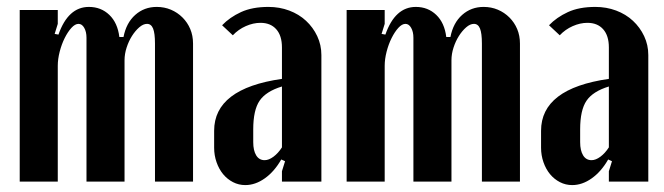

<svg xmlns="http://www.w3.org/2000/svg" viewBox="-20 -525 1920 555"><path d="M337 -418Q345 -459 371 -482Q397 -505 433 -505Q455 -505 474 -497Q493 -489 507.5 -474.5Q522 -460 530 -441Q538 -422 538 -399V0H428V-399Q428 -429 422.5 -442.5Q417 -456 405 -456Q394 -456 382.5 -446Q371 -436 361.5 -421Q352 -406 346 -387.5Q340 -369 340 -351V0H230V-416Q230 -433 223.5 -444.5Q217 -456 207 -456Q197 -456 186.5 -444.5Q176 -433 167 -415Q158 -397 152.5 -375.5Q147 -354 147 -335V0H37V-496H147V-456L138 -427L149 -425Q177 -505 237 -505Q272 -505 296 -482Q320 -459 325 -418Z M599 -147Q599 -269 795 -297V-388Q795 -422 778.5 -440.5Q762 -459 733 -459Q712 -459 690.5 -449.5Q669 -440 653 -423L622 -452Q644 -475 676.5 -490Q709 -505 756 -505Q788 -505 816 -494.5Q844 -484 864.5 -465Q885 -446 897 -420.5Q909 -395 909 -366V0H795V-30L804 -59L793 -64Q773 -29 745.5 -9.5Q718 10 689 10Q670 10 653.5 1.5Q637 -7 625 -21.5Q613 -36 606 -56Q599 -76 599 -98ZM745 -62Q757 -62 770.5 -72Q784 -82 795 -99V-275Q749 -261 730.5 -234Q712 -207 712 -151V-114Q712 -90 720.5 -76Q729 -62 745 -62Z M1282 -418Q1290 -459 1316 -482Q1342 -505 1378 -505Q1400 -505 1419 -497Q1438 -489 1452.5 -474.5Q1467 -460 1475 -441Q1483 -422 1483 -399V0H1373V-399Q1373 -429 1367.5 -442.5Q1362 -456 1350 -456Q1339 -456 1327.5 -446Q1316 -436 1306.5 -421Q1297 -406 1291 -387.5Q1285 -369 1285 -351V0H1175V-416Q1175 -433 1168.5 -444.5Q1162 -456 1152 -456Q1142 -456 1131.5 -444.5Q1121 -433 1112 -415Q1103 -397 1097.5 -375.5Q1092 -354 1092 -335V0H982V-496H1092V-456L1083 -427L1094 -425Q1122 -505 1182 -505Q1217 -505 1241 -482Q1265 -459 1270 -418Z M1544 -147Q1544 -269 1740 -297V-388Q1740 -422 1723.5 -440.5Q1707 -459 1678 -459Q1657 -459 1635.5 -449.5Q1614 -440 1598 -423L1567 -452Q1589 -475 1621.5 -490Q1654 -505 1701 -505Q1733 -505 1761 -494.5Q1789 -484 1809.5 -465Q1830 -446 1842 -420.5Q1854 -395 1854 -366V0H1740V-30L1749 -59L1738 -64Q1718 -29 1690.5 -9.5Q1663 10 1634 10Q1615 10 1598.5 1.5Q1582 -7 1570 -21.5Q1558 -36 1551 -56Q1544 -76 1544 -98ZM1690 -62Q1702 -62 1715.5 -72Q1729 -82 1740 -99V-275Q1694 -261 1675.5 -234Q1657 -207 1657 -151V-114Q1657 -90 1665.5 -76Q1674 -62 1690 -62Z"/></svg>

Font: Moniqa ExtBd Paragraph
Style: Regular
Weight: 800
Designer: Rajesh Rajput
Foundry: Rajesh Rajput
Version: Version 1.000